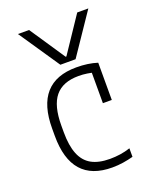

<svg xmlns="http://www.w3.org/2000/svg" viewBox="-147 -877 795 974"><g transform="rotate(-20 250.0 -390.0)"><path d="M70 -790H130L258 -599H262L390 -790H450L301 -570H219ZM289 10Q69 10 69 -240V-280Q69 -530 290 -530Q353 -530 403 -514V-313H355V-505L376 -472Q355 -478 332 -481.5Q309 -485 286 -485Q200 -485 159 -435Q118 -385 118 -278V-242Q118 -170 136.5 -124Q155 -78 193.5 -56.5Q232 -35 293 -35Q321 -35 348.5 -39Q376 -43 403 -52V-6Q377 1 348.5 5.5Q320 10 289 10Z"/></g></svg>

Font: M PLUS Code Latin Light
Style: Regular
Weight: 300
Designer: Coji Morishita
Foundry: UNDERFOREST DESIGN
Version: Version 1.002; ttfautohint (v1.8.3)